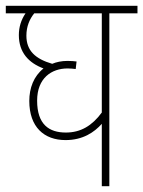

<svg xmlns="http://www.w3.org/2000/svg" viewBox="-20 -642 494 662"><path d="M454 -596V-622H0V-596H68C53 -574 45 -549 45 -521C45 -461 79 -425 130 -406C96 -379 81 -338 81 -294C81 -204 132 -159 206 -159C266 -159 305 -186 331 -215V0H357V-596ZM108 -295C108 -373 158 -406 213 -406C223 -406 233 -405 241 -404L244 -430C236 -431 226 -432 213 -432C192 -432 174 -428 160 -422C102 -439 71 -467 71 -519C71 -551 82 -576 98 -596H331V-254C297 -208 258 -185 207 -185C149 -185 108 -213 108 -295Z"/></svg>

Font: Noto Sans Condensed Thin
Style: Regular
Weight: 100
Width: 3
Designer: Monotype Design Team
Foundry: Monotype Imaging Inc.
Version: Version 2.013